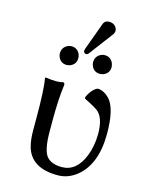

<svg xmlns="http://www.w3.org/2000/svg" viewBox="-119 -859 730 943"><g transform="rotate(15 246.0 -387.0)"><path d="M316.9 -784.2Q343.8 -784.2 355.5 -762.2Q358.4 -755.4 358.9 -749Q358.4 -738.8 353 -731L261.2 -608.9Q254.9 -601.6 249 -601.1Q236.3 -602.5 234.9 -613.8Q235.4 -618.2 236.8 -624L289.1 -767.1Q296.4 -783.7 316.9 -784.2ZM123 -571.8Q123 -602.1 150.4 -615.7Q160.2 -620.1 169.9 -620.1Q199.7 -620.1 212.9 -591.8Q216.8 -581.5 216.8 -571.8Q216.8 -541 188.5 -528.8Q179.2 -525.4 169.9 -524.9Q139.2 -524.9 127 -553.2Q123 -562.5 123 -571.8ZM292 -571.8Q292 -602.1 319.3 -615.7Q329.1 -620.1 338.9 -620.1Q368.7 -620.1 381.8 -591.8Q385.7 -581.5 386.2 -571.8Q386.2 -541 357.9 -528.8Q348.6 -525.4 338.9 -524.9Q308.1 -524.9 295.9 -553.2Q292 -562.5 292 -571.8ZM173.8 -251V-189Q173.8 -92.8 199.7 -62Q224.6 -34.2 275.9 -34.2Q350.6 -34.2 386.7 -124.5Q406.7 -175.8 407.2 -236.8Q407.2 -322.8 367.7 -351.1Q361.8 -355 349.1 -362.8Q322.8 -377.9 299.8 -388.7Q299.8 -388.7 299.3 -397Q314.9 -431.2 337.9 -447.3Q344.7 -451.7 349.1 -452.1Q379.4 -451.2 407.7 -422.4Q449.2 -378.4 449.2 -249Q449.2 -95.7 364.3 -25.9Q319.8 9.8 267.1 9.8Q132.8 9.8 104 -88.9Q94.2 -123.5 94.2 -172.9V-234.9Q94.2 -381.8 84 -436L85.9 -439Q149.9 -429.7 174.8 -439Q183.1 -437 184.1 -429.2Q173.8 -351.6 173.8 -251Z"/></g></svg>

Font: Linux Biolinum O
Style: Regular
Weight: 400
Designer: Philipp H. Poll
Foundry: Philipp H. Poll
Version: Version 1.0.4